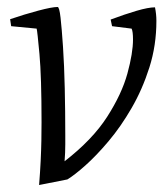

<svg xmlns="http://www.w3.org/2000/svg" viewBox="-20 -522 479 550"><path d="M92 8Q95 -30 96.5 -61Q98 -92 98.5 -119Q99 -146 99 -172Q99 -302 93 -367.5Q87 -433 85 -440L12 -447L9 -467Q50 -481 89.5 -491.5Q129 -502 145 -502Q150 -502 153.5 -471Q157 -440 160.5 -387.5Q164 -335 165.5 -269Q167 -203 167 -134Q167 -121 167 -108.5Q167 -96 166.5 -84.5Q166 -73 165 -60Q245 -122 287 -187.5Q329 -253 345 -311.5Q361 -370 361 -409Q361 -420 360 -428Q359 -436 357 -440L301 -447L297 -466Q337 -481 371 -491Q405 -501 424 -501Q426 -491 427 -481.5Q428 -472 428 -462Q428 -392 408 -329Q388 -266 357 -212.5Q326 -159 291 -117.5Q256 -76 224.5 -48Q193 -20 173 -8Z"/></svg>

Font: Manuale Light
Style: Italic
Weight: 300
Italic angle: -11°
Version: Version 1.002